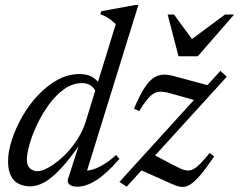

<svg xmlns="http://www.w3.org/2000/svg" viewBox="-20 -730 948 761"><path d="M359 -367Q354.5 -380 340.8 -390.2Q327 -400.5 305.5 -400.5Q268.5 -400.5 235.5 -377.5Q202.5 -354.5 175.5 -317.8Q148.5 -281 128.5 -239.5Q108.5 -198 97.5 -159.8Q86.5 -121.5 86.5 -96Q86.5 -74 98.5 -62.8Q110.5 -51.5 129.5 -51.5Q143.5 -51.5 163.8 -61.5Q184 -71.5 206.5 -89Q229 -106.5 250.5 -130.2Q272 -154 289.8 -182.8Q307.5 -211.5 318 -242.5L439 -634.5Q430 -643 421.2 -649.8Q412.5 -656.5 402.2 -662.5Q392 -668.5 377.5 -673.5L381.5 -685.5L517.5 -710.5H528.5L319.5 -36L311 -54.5Q327.5 -52 348.8 -58.5Q370 -65 393.5 -79.8Q417 -94.5 440 -115.5L453.5 -100Q399 -38.5 359.5 -14.2Q320 10 286 10Q264.5 10 254.8 0.8Q245 -8.5 250.5 -23.5L302.5 -185H315Q277 -128 246 -90.5Q215 -53 189.5 -31.5Q164 -10 142.2 -0.8Q120.5 8.5 101 8.5Q74 8.5 54 -1.5Q34 -11.5 23 -33.8Q12 -56 12 -91Q12 -129.5 27 -175.8Q42 -222 68.2 -268Q94.5 -314 130.2 -352.2Q166 -390.5 208 -413.5Q250 -436.5 295.5 -436.5Q324.5 -436.5 343.5 -426Q362.5 -415.5 378 -394ZM453.5 -9 853.5 -449 879 -426 482 10ZM532 -290 511 -299Q532 -348.5 550.2 -377.8Q568.5 -407 586.8 -420Q605 -433 626 -434Q647 -435 672.5 -427.5L826.5 -386L779.5 -325L664.5 -357.5Q639.5 -365 622.5 -366.2Q605.5 -367.5 592 -360.8Q578.5 -354 564.5 -337.2Q550.5 -320.5 532 -290ZM665.5 1 531 -59 584.5 -119 678.5 -70Q699 -59 713.8 -55.5Q728.5 -52 742 -57.5Q755.5 -63 771.5 -79Q787.5 -95 811 -123.5L829 -110Q797 -63 774.2 -36.2Q751.5 -9.5 734.2 1.2Q717 12 700.5 10.8Q684 9.5 665.5 1ZM908 -672.5 764 -507H687.5L644.5 -672.5H669.5L745.5 -569H732.5L872 -672.5Z"/></svg>

Font: Newsreader 20pt
Style: Italic
Weight: 400
Italic angle: -17°
Version: Version 1.003